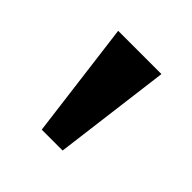

<svg xmlns="http://www.w3.org/2000/svg" viewBox="-82 -780 364 364"><g transform="rotate(45 100.0 -597.5)"><path d="M42 -715H158L128 -480H72Z"/></g></svg>

Font: Volkhov
Style: Regular
Weight: 400
Designer: Cyreal (www.cyreal.org)
Foundry: Cyreal (www.cyreal.org)
Version: Version 1.010